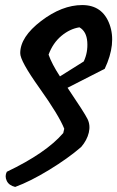

<svg xmlns="http://www.w3.org/2000/svg" viewBox="-20 -666 463 759"><path d="M394 -394 247 -319Q314 -220 326 -195.5Q338 -171 331 -141.5Q324 -112 301 -85Q249 -40 174.5 5.5Q100 51 40 73Q15 67 6.5 48.5Q-2 30 7 13Q162 -61 230 -140L234 -157Q213 -210 136 -318Q59 -426 60 -456Q60 -520 142.5 -583Q225 -646 305 -646Q385 -646 413 -570Q441 -494 394 -394ZM217 -364 311 -423Q328 -459 325 -500.5Q322 -542 294 -558Q256 -552 222.5 -524Q189 -496 172 -450Q185 -413 217 -364Z"/></svg>

Font: Tillana SemiBold
Style: Regular
Weight: 600
Designer: Lipi Raval (Devanagari, Latin), Jonny Pinhorn (Latin)
Foundry: Indian Type Foundry
Version: Version 2.003;PS 1.0;hotconv 1.0.79;makeotf.lib2.5.61930; tt